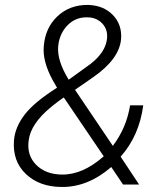

<svg xmlns="http://www.w3.org/2000/svg" viewBox="-20 -741 642 771"><path d="M209 -388.7 190.9 -420.4Q150.4 -495.1 155.8 -555.2Q161.6 -629.4 210.9 -675.8Q260.3 -722.2 334 -721.2Q396 -719.2 433.1 -680.9Q470.2 -642.6 466.3 -585.4Q460 -504.4 354.5 -431.2L281.2 -380.4L433.1 -155.3Q487.8 -227.5 502.4 -317.9H555.2Q539.1 -195.8 464.4 -111.8L538.6 0H474.1L426.8 -70.3Q332 11.7 225.6 9.8Q137.7 8.8 83.7 -42.5Q29.8 -93.8 36.1 -177.2Q40.5 -230.5 79.1 -280.8Q117.7 -331.1 209 -388.7ZM228 -40Q312 -38.6 396.5 -113.3L241.2 -342.3L235.8 -349.6L211.9 -332.5L186.5 -312.5Q103 -244.1 95.2 -177.2Q86.9 -118.2 124.8 -79.6Q162.6 -41 228 -40ZM213.9 -557.6Q207.5 -499.5 255.9 -420.9L343.8 -484.4Q404.3 -531.7 409.7 -585.9Q413.6 -622.6 390.4 -647Q367.2 -671.4 330.1 -671.4Q283.2 -672.4 251.2 -639.4Q219.2 -606.4 213.9 -557.6Z"/></svg>

Font: Roboto Light
Style: Italic
Weight: 300
Italic angle: -12°
Designer: Google
Version: Version 2.134; 2016; ttfautohint (v1.6)